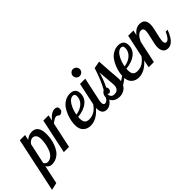

<svg xmlns="http://www.w3.org/2000/svg" viewBox="-55 -1535 2610 2610"><g transform="rotate(-45 1250.0 -230.5)"><path d="M-75 250 92 -537H193L176 -460Q228 -505 289 -505Q409 -505 409 -338Q409 -296 402 -252.5Q395 -209 377.5 -161.5Q360 -114 333.5 -77.5Q307 -41 264 -17.5Q221 6 168 6Q118 6 88 -43L31 225ZM98 -93Q119 -58 152 -58Q194 -58 226.5 -87.5Q259 -117 276 -162.5Q293 -208 301.5 -252.5Q310 -297 310 -336Q310 -391 290 -415.5Q270 -440 241 -440Q197 -440 162 -391Z M401 0 507 -500H608L590 -418Q615 -446 630.5 -460.5Q646 -475 672 -490Q698 -505 724 -505Q780 -505 780 -458Q780 -424 760.5 -408.5Q741 -393 722 -393Q711 -393 699 -405.5Q687 -418 672 -418Q637 -418 580 -369L501 0Z M767 -154Q767 -190 775.5 -234Q784 -278 803.5 -326.5Q823 -375 851 -414Q879 -453 923.5 -479Q968 -505 1020 -505Q1127 -505 1127 -402Q1127 -318 1060.5 -265Q994 -212 877 -200Q876 -189 876 -169Q876 -117 896 -93.5Q916 -70 963 -70Q1071 -70 1144 -179H1176Q1134 -101 1063 -47.5Q992 6 915 6Q852 6 809.5 -33.5Q767 -73 767 -154ZM882 -239Q966 -252 1016 -298.5Q1066 -345 1066 -412Q1066 -456 1029 -456Q977 -456 937 -390.5Q897 -325 882 -239Z M1135 -105Q1135 -136 1144 -179L1212 -500H1313L1240 -160Q1235 -140 1235 -115Q1235 -70 1266 -70Q1315 -70 1361 -179H1398Q1375 -120 1350.5 -80.5Q1326 -41 1302.5 -23.5Q1279 -6 1261.5 0Q1244 6 1224 6Q1135 6 1135 -105ZM1220 -644Q1220 -671 1239.5 -691Q1259 -711 1286 -711Q1313 -711 1333 -691Q1353 -671 1353 -644Q1353 -617 1333 -597.5Q1313 -578 1286 -578Q1258 -578 1239 -597Q1220 -616 1220 -644Z M1329 -122Q1329 -155 1344.5 -179.5Q1360 -204 1382 -215Q1449 -333 1505 -511L1610 -531Q1616 -422 1622 -342.5Q1628 -263 1631.5 -228Q1635 -193 1635 -167Q1635 -153 1633 -133Q1667 -152 1703 -179H1745Q1692 -121 1613 -73Q1591 -33 1552.5 -13.5Q1514 6 1475 6Q1404 6 1366.5 -32.5Q1329 -71 1329 -122ZM1378 -143Q1378 -69 1443 -69Q1530 -69 1530 -166Q1530 -191 1522.5 -261.5Q1515 -332 1509 -424Q1484 -323 1429 -212Q1443 -202 1443 -179Q1443 -156 1430.5 -142.5Q1418 -129 1402 -129Q1386 -129 1378 -143Z M1694 -154Q1694 -190 1702.5 -234Q1711 -278 1730.5 -326.5Q1750 -375 1778 -414Q1806 -453 1850.5 -479Q1895 -505 1947 -505Q2054 -505 2054 -402Q2054 -318 1987.5 -265Q1921 -212 1804 -200Q1803 -189 1803 -169Q1803 -117 1823 -93.5Q1843 -70 1890 -70Q1998 -70 2071 -179H2103Q2061 -101 1990 -47.5Q1919 6 1842 6Q1779 6 1736.5 -33.5Q1694 -73 1694 -154ZM1809 -239Q1893 -252 1943 -298.5Q1993 -345 1993 -412Q1993 -456 1956 -456Q1904 -456 1864 -390.5Q1824 -325 1809 -239Z M2032 0 2138 -500H2239L2223 -425Q2282 -505 2359 -505Q2462 -505 2462 -392Q2462 -346 2438 -252Q2414 -158 2414 -119Q2414 -70 2444 -70Q2491 -70 2538 -179H2575Q2552 -119 2527.5 -79.5Q2503 -40 2480 -23Q2457 -6 2440 0Q2423 6 2404 6Q2355 6 2331.5 -25Q2308 -56 2308 -107Q2308 -153 2332 -247Q2356 -341 2356 -374Q2356 -429 2312 -429Q2250 -429 2201 -322L2132 0Z"/></g></svg>

Font: Lobster Two
Style: Italic
Weight: 400
Designer: Pablo Impallari
Foundry: Pablo Impallari. www.impallari.com
Version: Version 1.006